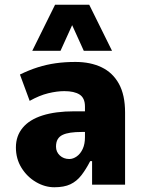

<svg xmlns="http://www.w3.org/2000/svg" viewBox="-20 -778 603 809"><path d="M209 11Q169 11 131.5 -11Q94 -33 70.5 -71Q47 -109 47 -157Q47 -205 75.5 -239.5Q104 -274 159 -291.5Q214 -309 293 -309H357V-222H325Q297 -222 277 -219Q257 -216 243.5 -209.5Q230 -203 223 -191Q216 -179 216 -160Q216 -138 232 -123Q248 -108 272 -108Q288 -108 303.5 -119Q319 -130 328.5 -150.5Q338 -171 338 -200V-329Q338 -365 315.5 -379.5Q293 -394 251 -394Q220 -394 183 -385Q146 -376 105 -353L64 -464Q103 -483 139.5 -494.5Q176 -506 214.5 -511.5Q253 -517 298 -517Q361 -517 408 -494.5Q455 -472 481 -425Q507 -378 507 -304V0H368V-99H360Q342 -64 322.5 -39Q303 -14 276.5 -1.5Q250 11 209 11ZM116 -564 212 -758H356L452 -564H333L284 -672L235 -564Z"/></svg>

Font: Nunito Sans 7pt Condensed Black
Style: Regular
Weight: 900
Width: 3
Designer: Vernon Adams
Foundry: Vernon Adams
Version: Version 3.101;gftools[0.9.27]